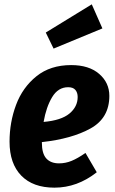

<svg xmlns="http://www.w3.org/2000/svg" viewBox="-20 -848 530 885"><path d="M484 -406Q484 -304 397.5 -256Q311 -208 173 -193V-191Q173 -140 193.5 -117.5Q214 -95 252 -95Q282 -95 310 -106.5Q338 -118 374 -143L426 -54Q336 17 231 17Q132 17 78 -38.5Q24 -94 24 -195Q24 -284 54 -364.5Q84 -445 148 -496.5Q212 -548 308 -548Q390 -548 437 -507.5Q484 -467 484 -406ZM338 -401Q338 -421 327.5 -433.5Q317 -446 294 -446Q248 -446 220.5 -400.5Q193 -355 181 -286Q262 -293 300 -324.5Q338 -356 338 -401ZM403 -828 452 -717 227 -624 191 -698Z"/></svg>

Font: Fira Sans Condensed
Style: Bold Italic
Weight: 700
Width: 3
Italic angle: -8°
Designer: Carrois Corporate & Edenspiekermann AG
Foundry: Carrois Corporate GbR & Edenspiekermann AG
Version: Version 4.203